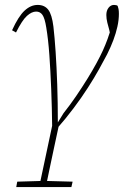

<svg xmlns="http://www.w3.org/2000/svg" viewBox="-20 -518 519 780"><path d="M46 242 50 220 152 217H164L275 220L270 242ZM139 242 194 -17 221 -22 220 -13Q209 39 199.5 82.5Q190 126 182 165Q174 204 166 242ZM192 2Q191 -82 188 -157Q185 -232 180.5 -295Q176 -358 168 -406Q162 -444 152.5 -457.5Q143 -471 127 -471Q109 -471 89.5 -453.5Q70 -436 45 -386L29 -395Q55 -452 80 -475Q105 -498 133 -498Q161 -498 176 -478.5Q191 -459 197 -410Q202 -367 206 -307Q210 -247 212.5 -174.5Q215 -102 215 -19H214L238 -58Q265 -92 289.5 -128Q314 -164 335 -198Q356 -232 372 -261.5Q388 -291 398 -313Q408 -335 417 -359.5Q426 -384 435 -417L432 -357L424 -396Q420 -410 416 -426Q412 -442 412 -457Q412 -475 421 -486.5Q430 -498 443 -498Q448 -498 452 -497Q456 -496 458 -494Q460 -489 461.5 -481.5Q463 -474 463 -462Q463 -437 457 -410Q451 -383 440.5 -355Q430 -327 415 -297Q402 -272 382.5 -237Q363 -202 337 -161.5Q311 -121 279 -78.5Q247 -36 211 5L200 8Z"/></svg>

Font: Source Serif 4 ExtraLight
Style: Italic
Weight: 250
Italic angle: -12°
Designer: Frank Grießhammer
Foundry: Adobe Systems Incorporated
Version: Version 4.004;hotconv 1.0.116;makeotfexe 2.5.65601